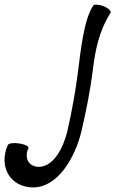

<svg xmlns="http://www.w3.org/2000/svg" viewBox="-97 -574 504 839"><path d="M310 -549C270 -489 256 -358 244 -262C233 -175 217 -87 197 1C178 76 136 155 72 155C29 155 7 116 27 74C31 66 13 57 -12 53C-37 49 -60 52 -63 60C-105 157 -50 245 48 245C153 245 230 120 259 -1C280 -91 298 -182 309 -271C319 -354 336 -439 386 -518C391 -525 377 -538 356 -547C335 -555 314 -556 310 -549Z"/></svg>

Font: Nupuram Condensed Oblique
Style: Regular
Weight: 400
Width: 3
Designer: Santhosh Thottingal (santhosh.thottingal@gmail.com)
Foundry: SMC
Version: Version 1.000